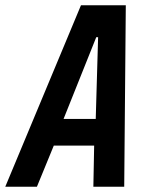

<svg xmlns="http://www.w3.org/2000/svg" viewBox="-58 -708 552 728"><path d="M-38 0 249 -688H419L413 0H296L299 -156H146L82 0ZM183 -257H305L314 -567H307Z"/></svg>

Font: Saira Condensed SemiBold
Style: Italic
Weight: 600
Width: 3
Italic angle: -12°
Designer: Hector Gatti with collaboration of the Omnibus-Type team
Foundry: Omnibus-Type
Version: Version 1.101